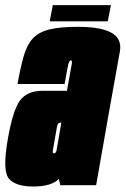

<svg xmlns="http://www.w3.org/2000/svg" viewBox="-46 -708 480 734"><path d="M184.5 0 179 -24Q150.5 5 81.5 5Q13.5 5 -12 -25Q-37.5 -55 -16 -177Q3 -286 30.2 -323.5Q57.5 -361 117.5 -361H210L214 -383.5Q225 -445 228 -461.5Q230.5 -475 226.5 -477Q226 -477.5 225 -477.5Q221.5 -477.5 218.5 -471.8Q215.5 -466 211.8 -446.8Q208 -427.5 201 -387H21Q32.5 -451.5 44.8 -494Q57 -536.5 79.5 -561Q102 -585.5 143 -595.5Q184 -605.5 252.5 -605.5Q383.5 -605.5 408 -554.5Q416.5 -536.5 412.5 -512.5Q395.5 -419.5 370 -275.5L321.5 0ZM170 -132.5 188.5 -239H185Q174.5 -239 172.2 -225Q170 -211 164 -179Q158 -145 156 -133.5Q154.5 -125.5 157.5 -123Q159 -122 161 -122Q167.5 -122 170 -132.5ZM144 -626.5 156 -688.5H378L366 -626.5Z"/></svg>

Font: Anybody UltraCondensed Black
Style: Italic
Weight: 900
Width: 1
Italic angle: -10°
Designer: Tyler Finck
Foundry: Etcetera Type Company
Version: Version 1.010; ttfautohint (v1.8.3) -l 8 -r 50 -G 200 -x 14 